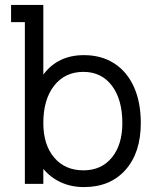

<svg xmlns="http://www.w3.org/2000/svg" viewBox="-20 -747 640 780"><path d="M156 -61V0H81V-657H25V-727H156V-444Q215 -523 321 -523Q392 -523 444 -489.5Q496 -456 524 -394Q552 -332 552 -247Q552 -127 490 -57Q428 13 321 13Q269 13 227 -6.5Q185 -26 156 -61ZM156 -247Q156 -159 200 -107Q244 -55 319 -55Q392 -55 434.5 -107Q477 -159 477 -247Q477 -343 434.5 -399Q392 -455 319 -455Q244 -455 200 -399Q156 -343 156 -247Z"/></svg>

Font: Orbit
Style: Regular
Weight: 400
Designer: Sooun Cho
Foundry: JAMO
Version: Version 1.000; ttfautohint (v1.8.4.7-5d5b);gftools[0.9.29]